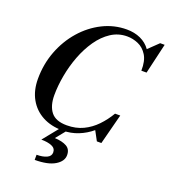

<svg xmlns="http://www.w3.org/2000/svg" viewBox="-176 -885 1113 1264"><g transform="rotate(20 380.5 -253.0)"><path d="M314 167Q314 138 285.2 126Q256.5 114 211.5 114L308.5 -6H356.5L291.5 74Q345 76.5 375.5 94Q406 111.5 406 152.5Q406 195.5 357.2 225Q308.5 254.5 216 254.5V218.5Q259 218.5 286.5 205.8Q314 193 314 167ZM321.5 10Q241 10 180.8 -22.2Q120.5 -54.5 87 -114Q53.5 -173.5 53.5 -255Q53.5 -357.5 88.2 -448.8Q123 -540 184.2 -610Q245.5 -680 325 -720Q404.5 -760 493.5 -760Q547 -760 590 -740.5Q633 -721 660 -683L729.5 -750H761L711.5 -537.5H675Q676.5 -606 652 -645.5Q627.5 -685 589.2 -701.5Q551 -718 511.5 -718Q449.5 -718 398.8 -684.8Q348 -651.5 309.2 -595.5Q270.5 -539.5 244.2 -470.5Q218 -401.5 204.8 -328.8Q191.5 -256 191.5 -190.5Q191.5 -116 224.8 -73.8Q258 -31.5 336 -31.5Q399.5 -31.5 449.8 -55.5Q500 -79.5 539.5 -120.5Q579 -161.5 609 -212.5H645.5L590.5 0H559L523.5 -66Q482 -31 430.8 -10.5Q379.5 10 321.5 10Z"/></g></svg>

Font: Bodoni* 06pt Medium
Style: Italic
Weight: 500
Italic angle: -13°
Version: Version 2.3